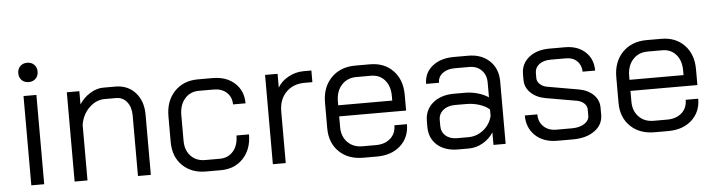

<svg xmlns="http://www.w3.org/2000/svg" viewBox="-44 -872 3976 1069"><g transform="rotate(-5 1943.5 -337.0)"><path d="M76 -628Q76 -652 91 -667Q106 -682 130 -682Q154 -682 169 -667Q184 -652 184 -628Q184 -604 169 -589Q154 -574 130 -574Q106 -574 91 -589Q76 -604 76 -628ZM94 -499H166V0H94Z M336 -499H406V-425Q429 -461 466 -484Q503 -507 540 -507H608Q677 -507 719.5 -460Q762 -413 762 -337V0H690V-339Q690 -385 667 -414Q644 -443 606 -443H542Q495 -443 456.5 -406Q418 -369 408 -311V0H336Z M888 -173V-316Q888 -402 938 -454.5Q988 -507 1069 -507H1151Q1228 -507 1275 -464Q1322 -421 1322 -351H1252Q1252 -392 1224.5 -417.5Q1197 -443 1151 -443H1069Q1020 -443 990 -408Q960 -373 960 -316V-173Q960 -120 990.5 -88Q1021 -56 1070 -56H1152Q1199 -56 1227.5 -89Q1256 -122 1256 -177H1326Q1326 -94 1278 -43Q1230 8 1152 8H1070Q988 8 938 -41.5Q888 -91 888 -173Z M1444 -499H1514V-422Q1534 -457 1574.5 -479Q1615 -501 1659 -501H1703V-436H1659Q1595 -436 1555.5 -395.5Q1516 -355 1516 -288V0H1444Z M1763 -173V-316Q1763 -402 1814 -454.5Q1865 -507 1949 -507H2031Q2111 -507 2160 -456Q2209 -405 2209 -321V-233H1835V-173Q1835 -121 1866.5 -88.5Q1898 -56 1949 -56H2025Q2075 -56 2106 -83.5Q2137 -111 2137 -157H2207Q2207 -83 2157 -37.5Q2107 8 2025 8H1949Q1865 8 1814 -41.5Q1763 -91 1763 -173ZM2137 -295V-321Q2137 -376 2108 -409.5Q2079 -443 2031 -443H1949Q1898 -443 1866.5 -408Q1835 -373 1835 -316V-295Z M2319 -132V-164Q2319 -227 2364 -265Q2409 -303 2483 -303H2547Q2580 -303 2615 -293Q2650 -283 2675 -266V-349Q2675 -391 2649 -417.5Q2623 -444 2580 -444H2500Q2457 -444 2431 -424Q2405 -404 2405 -371H2333Q2333 -432 2379 -469.5Q2425 -507 2500 -507H2580Q2654 -507 2699.5 -463.5Q2745 -420 2745 -349V0H2677V-70Q2654 -34 2616.5 -13Q2579 8 2539 8H2479Q2406 8 2362.5 -30Q2319 -68 2319 -132ZM2541 -55Q2588 -55 2625 -84Q2662 -113 2675 -161V-198Q2655 -217 2619.5 -228.5Q2584 -240 2547 -240H2483Q2442 -240 2416.5 -219Q2391 -198 2391 -164V-132Q2391 -97 2415 -76Q2439 -55 2479 -55Z M2865 -148H2935Q2935 -106 2962 -80Q2989 -54 3033 -54H3120Q3163 -54 3190 -71.5Q3217 -89 3217 -117V-151Q3217 -170 3202 -184.5Q3187 -199 3163 -204L2990 -234Q2938 -243 2906.5 -273.5Q2875 -304 2875 -345V-378Q2875 -436 2919 -471.5Q2963 -507 3035 -507H3121Q3191 -507 3234 -467.5Q3277 -428 3277 -363H3207Q3206 -400 3182.5 -422.5Q3159 -445 3121 -445H3035Q2995 -445 2971 -426.5Q2947 -408 2947 -378V-349Q2947 -330 2963.5 -315Q2980 -300 3006 -296L3178 -266Q3228 -257 3258.5 -227Q3289 -197 3289 -155V-115Q3289 -60 3242.5 -26Q3196 8 3120 8H3033Q2957 8 2911 -35Q2865 -78 2865 -148Z M3391 -173V-316Q3391 -402 3442 -454.5Q3493 -507 3577 -507H3659Q3739 -507 3788 -456Q3837 -405 3837 -321V-233H3463V-173Q3463 -121 3494.5 -88.5Q3526 -56 3577 -56H3653Q3703 -56 3734 -83.5Q3765 -111 3765 -157H3835Q3835 -83 3785 -37.5Q3735 8 3653 8H3577Q3493 8 3442 -41.5Q3391 -91 3391 -173ZM3765 -295V-321Q3765 -376 3736 -409.5Q3707 -443 3659 -443H3577Q3526 -443 3494.5 -408Q3463 -373 3463 -316V-295Z"/></g></svg>

Font: Bai Jamjuree
Style: Regular
Weight: 400
Designer: Katatrad Aksorn Co.,Ltd.
Foundry: Cadson Demak Co.,Ltd.
Version: Version 1.000; ttfautohint (v1.6)